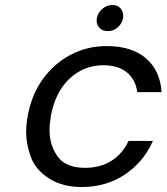

<svg xmlns="http://www.w3.org/2000/svg" viewBox="-20 -742 669 771"><path d="M413 -617Q391 -617 379.5 -630Q368 -643 368 -659Q368 -664 369 -669Q373 -691 391 -706.5Q409 -722 431 -722Q453 -722 464 -708.5Q475 -695 475 -679Q475 -674 474 -669Q470 -647 452.5 -632Q435 -617 413 -617ZM91 -275Q106 -360 151.5 -423.5Q197 -487 263.5 -522Q330 -557 408 -557Q509 -557 566 -508Q623 -459 629 -372H531Q525 -422 490 -451Q455 -480 395 -480Q317 -480 259.5 -426.5Q202 -373 184 -275Q179 -245 179 -219Q179 -159 211.5 -113.5Q244 -68 322 -68Q382 -68 427 -96Q472 -124 496 -176H594Q557 -92 482 -41.5Q407 9 308 9Q230 9 176 -26Q122 -61 103.5 -112.5Q85 -164 85 -211Q85 -241 91 -275Z"/></svg>

Font: Fz Poppins
Style: Italic
Weight: 400
Italic angle: -10°
Designer: Ninad Kale (Devanagari), Jonny Pinhorn (Latin)
Foundry: Indian Type Foundry
Version: Vit hóa bi Vntype.Com & FontZin.Com